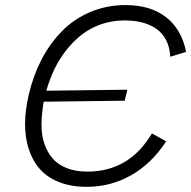

<svg xmlns="http://www.w3.org/2000/svg" viewBox="-20 -721 748 751"><path d="M318.8 9.8Q257.3 9.8 210.4 -9Q163.6 -27.8 135 -60.8Q106.4 -93.8 92 -139.4Q77.6 -185.1 78.1 -238.5Q78.6 -292 92.8 -352.1Q109.9 -425.3 142.3 -487.8Q174.8 -550.3 221.7 -598.4Q268.6 -646.5 332.8 -673.8Q397 -701.2 471.2 -701.2Q567.9 -701.2 628.9 -654.3Q689.9 -607.4 708 -518.1L646 -499Q644 -537.1 629.2 -565.2Q614.3 -593.3 589.6 -609.6Q564.9 -626 534.4 -633.5Q503.9 -641.1 466.8 -641.1Q419.4 -641.1 376.7 -626.5Q334 -611.8 300.8 -586.2Q267.6 -560.5 239.7 -525.4Q211.9 -490.2 192.9 -450.4Q173.8 -410.6 161.1 -366.2L478 -370.1L467.8 -327.1L150.9 -323.2Q143.1 -277.3 142.3 -236.3Q141.6 -195.3 152.8 -161.1Q164.1 -127 184.8 -102.3Q205.6 -77.6 240.5 -63.7Q275.4 -49.8 321.8 -49.8Q485.8 -49.8 574.2 -199.2L629.9 -168Q572.3 -80.1 492.4 -35.2Q412.6 9.8 318.8 9.8Z"/></svg>

Font: HK Grotesk Light Italic
Style: Regular
Weight: 300
Italic angle: -13°
Designer: Alfredo Marco Pradil and Stefan Peev
Foundry: Hanken Design Co.
Version: Version 1.000;PS 001.000;hotconv 1.0.88;makeotf.lib2.5.64775